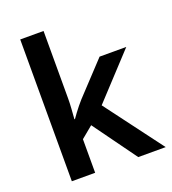

<svg xmlns="http://www.w3.org/2000/svg" viewBox="-138 -863 864 967"><g transform="rotate(-20 294.0 -380.0)"><path d="M206 -399Q206 -373 204 -344.5Q202 -316 200 -289H203Q211 -301 222 -315.5Q233 -330 244.5 -344.5Q256 -359 267 -371L427 -542H570L353 -308L584 0H437L269 -232L206 -180V0H81V-760H206Z"/></g></svg>

Font: Noto Sans Tangsa SemiBold
Style: Regular
Weight: 600
Version: Version 1.504